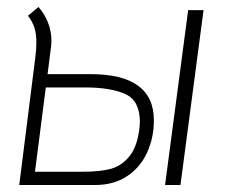

<svg xmlns="http://www.w3.org/2000/svg" viewBox="-20 -529 670 549"><path d="M420 -185Q420 -135 400.5 -92.5Q381 -50 343 -25Q305 0 252 0H35L81 -365Q84 -389 84 -407Q84 -432 78.5 -449.5Q73 -467 60 -484L90 -509Q107 -490 117 -465Q127 -440 127 -413Q127 -402 126 -396L116 -317H239Q420 -317 420 -185ZM518 -500H562L496 0H452ZM378 -157Q380 -173 380 -180Q380 -241 338.5 -260Q297 -279 222 -279H111L80 -38H220Q263 -38 294 -45.5Q325 -53 348 -79.5Q371 -106 378 -157Z"/></svg>

Font: Bellota Light
Style: Italic
Weight: 300
Italic angle: -7.5°
Designer: Kemie Guaida
Foundry: Kemie Guaida
Version: Version 4.001